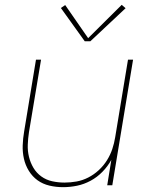

<svg xmlns="http://www.w3.org/2000/svg" viewBox="-20 -767 640 795"><path d="M241 8Q212 8 184.5 1.5Q157 -5 135.5 -20.5Q114 -36 99.5 -59.5Q85 -83 79 -110Q73 -137 74 -165.5Q75 -194 80 -223L129 -520H150L100 -220Q96 -194 95 -168Q94 -142 100 -117.5Q106 -93 118.5 -72Q131 -51 151 -36.5Q171 -22 196 -16.5Q221 -11 247 -11Q272 -11 297 -15.5Q322 -20 345.5 -32Q369 -44 389 -62.5Q409 -81 423 -103.5Q437 -126 445 -150Q453 -174 457 -199L510 -520H531L445 0H424L441 -105Q426 -78 404 -55.5Q382 -33 355 -18.5Q328 -4 299 2Q270 8 241 8ZM331 -596 232 -734 250 -746 345 -609 484 -747 500 -733 354 -596Z"/></svg>

Font: Iosevka SS04 Th Ex Obl
Style: Regular
Weight: 100
Width: 7
Italic angle: -9°
Monospace: yes
Designer: Belleve Invis
Foundry: Belleve Invis
Version: Version 19.0.0; ttfautohint (v1.8.4)